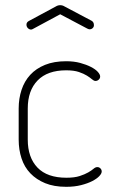

<svg xmlns="http://www.w3.org/2000/svg" viewBox="-20 -714 442 740"><path d="M235 6Q188 6 154 -8Q120 -22 97 -46Q74 -70 63 -103.5Q52 -137 52 -176V-296Q52 -334 63 -367.5Q74 -401 96.5 -425.5Q119 -450 153.5 -464Q188 -478 235 -478Q265 -478 289 -471.5Q313 -465 330.5 -456Q348 -447 357 -437Q366 -427 366 -419Q366 -412 360.5 -407Q355 -402 348 -402Q342 -402 334.5 -408.5Q327 -415 315 -422.5Q303 -430 284 -436.5Q265 -443 235 -443Q163 -443 125 -404Q87 -365 87 -296V-176Q87 -107 124.5 -68Q162 -29 236 -29Q267 -29 287 -35.5Q307 -42 320 -49.5Q333 -57 340.5 -63.5Q348 -70 355 -70Q362 -70 367 -65Q372 -60 372 -53Q372 -45 362.5 -35Q353 -25 335.5 -16Q318 -7 292.5 -0.5Q267 6 235 6ZM108 -603Q106 -602 104 -601Q102 -600 100 -600Q93 -600 87.5 -605.5Q82 -611 82 -619Q82 -628 91 -633L195 -689Q203 -694 212 -694Q221 -694 229 -689L333 -634Q342 -629 342 -617Q342 -610 337 -605.5Q332 -601 325 -601Q323 -601 320.5 -602Q318 -603 316 -604L212 -659Z"/></svg>

Font: AkaAcidDosis
Style: ExtraLight
Weight: 250
Designer: Edgar Tolentino, Pablo Impallari, Igino Marini, Aka-Acid
Foundry: Edgar Tolentino, Pablo Impallari, Igino Marini, Aka-Acid
Version: Version 1.007